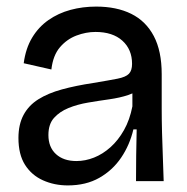

<svg xmlns="http://www.w3.org/2000/svg" viewBox="-20 -550 567 583"><path d="M186 13Q145 13 110.5 -2.5Q76 -18 56 -49.5Q36 -81 36 -131Q36 -172 51.5 -201Q67 -230 96.5 -248.5Q126 -267 168 -278.5Q210 -290 263 -298Q311 -306 336.5 -311Q362 -316 371.5 -326Q381 -336 381 -356Q381 -400 351.5 -426.5Q322 -453 270 -453Q241 -453 212 -442Q183 -431 162 -406.5Q141 -382 136 -339L52 -358Q58 -403 77.5 -435.5Q97 -468 127 -489Q157 -510 194 -520Q231 -530 272 -530Q334 -530 378.5 -508Q423 -486 447 -440.5Q471 -395 471 -325V-220Q471 -185 472 -147.5Q473 -110 474.5 -72.5Q476 -35 477 0H393Q393 -39 393.5 -77.5Q394 -116 395 -157H385Q374 -110 348 -71.5Q322 -33 281.5 -10Q241 13 186 13ZM212 -61Q239 -61 265.5 -71.5Q292 -82 315.5 -103Q339 -124 356.5 -155Q374 -186 382 -227V-283L409 -286Q395 -270 369.5 -261.5Q344 -253 312 -248.5Q280 -244 247.5 -238.5Q215 -233 188 -222Q161 -211 144 -192Q127 -173 127 -140Q127 -103 150 -82Q173 -61 212 -61Z"/></svg>

Font: Bricolage Grotesque 60pt
Style: Regular
Weight: 400
Version: Version 1.001;gftools[0.9.33.dev8+g029e19f]